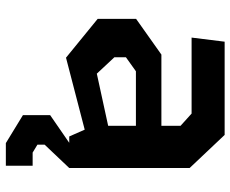

<svg xmlns="http://www.w3.org/2000/svg" viewBox="-86 -488 792 660"><g transform="rotate(90 310.0 -158.0)"><path d="M412.4 -83.4V-382.7L370.4 -420.6H109.2L123.3 -534.2H443.8L557.5 -413.9V0H449.1ZM44.8 -97.8V-229.8L167.6 -316.8H456.5V-229.2H225L176.8 -194.8V-155.2L233.2 -94.8L456.5 -143.4V-61.2L178.3 11.1ZM501.9 -21.4 557.5 0 477.2 84.7V109.3L504.5 125.8H549.6V217.9H471.9L375.8 159.2V65.6Z"/></g></svg>

Font: Monaspace Krypton Var
Style: Regular
Weight: 400
Designer: Riley Cran and the Lettermatic Team
Version: Version 1.101 (Monaspace Krypton Var)